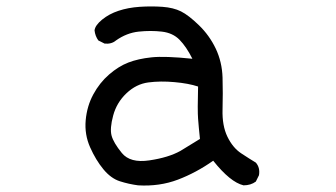

<svg xmlns="http://www.w3.org/2000/svg" viewBox="-20 -548 1040 594"><path d="M407.2 25.4Q377.9 21.5 350.6 12.7Q323.2 3.9 299.8 -24.4Q276.4 -52.7 258.8 -92.3Q241.2 -131.8 245.1 -175.8Q249 -219.7 268.6 -255.9Q288.1 -292 317.4 -317.4Q346.7 -342.8 377 -354.5Q407.2 -366.2 448.7 -370.6Q490.2 -375 575.2 -366.2Q556.6 -403.3 535.6 -424.8Q514.6 -446.3 480.5 -450.2Q446.3 -454.1 409.2 -450.2Q372.1 -446.3 338.9 -422.9Q325.2 -411.1 303.7 -413.1L284.2 -422.9Q274.4 -436.5 272.5 -454.1Q274.4 -469.7 295.9 -487.3Q317.4 -504.9 346.7 -514.6Q376 -524.4 412.1 -526.9Q448.2 -529.3 482.4 -526.9Q516.6 -524.4 540 -512.7Q563.5 -501 595.7 -469.7Q627.9 -438.5 647.5 -397.5Q667 -356.4 668.5 -308.1Q669.9 -259.8 668.5 -209.5Q667 -159.2 683.6 -125Q700.2 -90.8 726.1 -73.7Q752 -56.6 771.5 -44.9Q785.2 -29.3 781.2 -5.9L771.5 13.7Q755.9 25.4 733.4 25.4Q692.4 15.6 639.6 -50.8Q586.9 -13.7 530.3 7.8Q473.6 29.3 407.2 25.4ZM538.1 -81.1 598.6 -118.2Q594.7 -155.3 592.8 -180.7Q590.8 -206.1 592.8 -280.3Q563.5 -290 520 -293.9Q476.6 -297.9 439 -293Q401.4 -288.1 371.1 -259.3Q340.8 -230.5 330.1 -190.4Q319.3 -150.4 325.2 -128.4Q331.1 -106.4 356.9 -74.7Q382.8 -43 441.9 -51.8Q501 -60.5 538.1 -81.1Z"/></svg>

Font: JasonHandwriting2
Style: Regular
Weight: 400
Version: Version 1.05.10